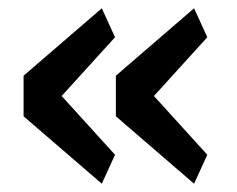

<svg xmlns="http://www.w3.org/2000/svg" viewBox="-20 -511 572 464"><path d="M226 -67 37 -230V-328L226 -491L258 -421L129 -279L258 -137ZM449 -67 260 -230V-328L449 -491L481 -421L352 -279L481 -137Z"/></svg>

Font: IBMPlexSans-Medium
Style: Regular
Weight: 500
Designer: Mike Abbink, Paul van der Laan, Pieter van Rosmalen
Foundry: Bold Monday
Version: Version 3.1